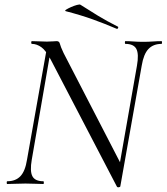

<svg xmlns="http://www.w3.org/2000/svg" viewBox="-20 -805 729 840"><path d="M491 10.6 202.6 -543Q181.2 -584 160.9 -598.5Q140.6 -613 119.6 -613Q116.6 -613 116.6 -619Q116.6 -625 119.6 -625Q134.8 -625 153 -624Q171.2 -623 185 -623Q198 -623 210.7 -624Q223.4 -625 228.4 -625Q239.4 -625 242 -613.5Q244.6 -602 258.2 -573L512.6 -80.6L506.4 10.2Q505.6 13.6 499.4 14.4Q493.2 15.2 491 10.6ZM11.6 0Q9.4 0 9.4 -6Q9.4 -12 11.6 -12Q48 -12 69.1 -33.9Q90.2 -55.8 98.2 -106.4L186.2 -602L204.4 -600L119 -106.4Q110.2 -55.8 121.8 -33.9Q133.4 -12 169.8 -12Q171.8 -12 171.8 -6Q171.8 0 169.8 0Q152.8 0 134.2 -1Q115.6 -2 91.2 -2Q70 -2 49.8 -1Q29.6 0 11.6 0ZM506.4 10.2 493 -26.8 579.2 -517.8Q588.2 -568.2 576.7 -590.6Q565.2 -613 528.6 -613Q526.4 -613 526.4 -619Q526.4 -625 528.6 -625Q545 -625 563.9 -623.5Q582.8 -622 607.2 -622Q628.4 -622 648.6 -623.5Q668.8 -625 686.8 -625Q688.8 -625 688.8 -619Q688.8 -613 686.8 -613Q650.6 -613 629.4 -590.6Q608.2 -568.2 600 -517.8ZM490.6 -679Q438.8 -701.2 385.9 -720.2Q333 -739.2 267.8 -756Q261.8 -758 269.5 -763Q277.2 -768 290.7 -774Q304.2 -780 316.5 -783.3Q328.8 -786.6 332 -784.2Q369.2 -760.2 408.4 -736.4Q447.6 -712.6 494.6 -689Q498.6 -688 496.7 -682.9Q494.8 -677.8 490.6 -679Z"/></svg>

Font: Cormorant Infant Light
Style: Italic
Weight: 300
Italic angle: -10°
Designer: Christian Thalmann (Catharsis Fonts)
Foundry: Catharsis Fonts
Version: Version 4.001